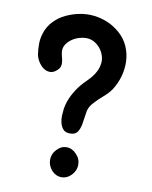

<svg xmlns="http://www.w3.org/2000/svg" viewBox="-89 -825 742 939"><g transform="rotate(10 282.0 -355.5)"><path d="M64 -525Q60 -551 60.5 -578Q61 -605 70 -631Q81 -665 106 -691Q131 -717 163 -732Q197 -748 232.5 -754.5Q268 -761 302.5 -757Q337 -753 369.5 -739.5Q402 -726 431 -701Q462 -674 477.5 -638.5Q493 -603 494.5 -565Q496 -527 485.5 -489.5Q475 -452 454 -420Q454 -420 453 -418Q436 -395 414 -376.5Q392 -358 373 -337Q351 -314 347 -290.5Q343 -267 339 -238Q336 -210 324.5 -189.5Q313 -169 282 -170Q261 -171 250.5 -183.5Q240 -196 235.5 -213.5Q231 -231 232 -250.5Q233 -270 235 -285Q241 -320 257 -351.5Q273 -383 296 -411Q309 -426 322 -438.5Q335 -451 346 -465Q357 -479 365 -495Q373 -511 376 -532Q379 -551 373 -570.5Q367 -590 355 -605.5Q343 -621 326 -631.5Q309 -642 289 -643Q271 -644 251 -638.5Q231 -633 214 -621.5Q197 -610 186.5 -594Q176 -578 177 -558Q178 -546 181.5 -533.5Q185 -521 186.5 -509.5Q188 -498 185.5 -487Q183 -476 172 -466Q154 -449 136 -449.5Q118 -450 103 -461Q88 -472 77.5 -489.5Q67 -507 64 -525ZM352 -26Q352 3 330 26Q309 48 281 48Q254 48 233 26Q212 2 212 -26Q212 -57 233 -78Q254 -101 281 -101Q309 -101 330 -78Q352 -56 352 -26Z"/></g></svg>

Font: Jua
Style: Regular
Weight: 400
Version: Version 1.001